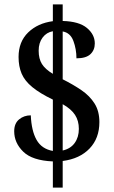

<svg xmlns="http://www.w3.org/2000/svg" viewBox="-20 -780 523 879"><path d="M222 -41Q128 -45 86.5 -85.5Q45 -126 45 -179Q45 -215 67.5 -233.5Q90 -252 121 -252Q124 -181 147.5 -139.5Q171 -98 222 -89V-324Q162 -353 127.5 -381.5Q93 -410 79 -443Q65 -476 65 -519Q65 -589 109 -631.5Q153 -674 222 -683V-760H267V-684Q342 -682 378 -652Q414 -622 414 -581Q414 -551 394 -532Q374 -513 330 -513Q330 -555 316 -592.5Q302 -630 267 -636V-417Q315 -393 353 -367Q391 -341 413 -306Q435 -271 435 -221Q435 -147 390 -100Q345 -53 267 -43V79H222ZM222 -637Q193 -632 175 -608Q157 -584 157 -548Q157 -511 172 -487Q187 -463 222 -442ZM267 -91Q303 -99 322 -125.5Q341 -152 341 -190Q341 -227 323.5 -254Q306 -281 267 -303Z"/></svg>

Font: Noto Serif Thai Condensed SemiBold
Style: Regular
Weight: 600
Width: 3
Designer: Monotype Design Team
Foundry: Monotype Imaging Inc.
Version: Version 2.002; ttfautohint (v1.8.4.7-5d5b)